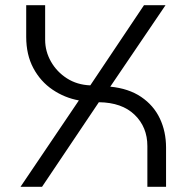

<svg xmlns="http://www.w3.org/2000/svg" viewBox="-20 -720 713 740"><path d="M59 0 284 -333Q229 -343 182.5 -374.5Q136 -406 108.5 -457.5Q81 -509 81 -578V-700H154V-567Q154 -522 176.5 -482.5Q199 -443 238 -418Q277 -393 328 -391L535 -700H618L405 -386Q476 -379 524 -346.5Q572 -314 596 -263.5Q620 -213 620 -151V0H548V-157Q548 -230 499 -277.5Q450 -325 361 -326L142 0Z"/></svg>

Font: MuseoModerno SemiBold Light
Style: Regular
Weight: 300
Version: Version 1.001